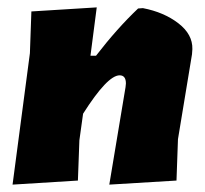

<svg xmlns="http://www.w3.org/2000/svg" viewBox="-20 -496 556 520"><path d="M14 4 61 -352 65 -465 242 -476 225 -345H240Q297 -419 354 -473L367 -474Q424 -463 463 -433Q502 -403 501 -363L500 -349L462 -119L458 -7L276 4L320 -260L321 -270Q321 -292 304 -292Q271 -292 205 -188L195 -116L191 -7Z"/></svg>

Font: Alegreya Sans Black
Style: Italic
Weight: 900
Italic angle: -7°
Designer: Juan Pablo del Peral
Foundry: Huerta Tipografica
Version: Version 2.007